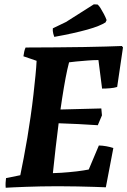

<svg xmlns="http://www.w3.org/2000/svg" viewBox="-20 -872 596 899"><path d="M6.7 7.1Q5.7 -4.4 6.2 -15.7Q6.7 -27 8.2 -38L75 -51.6Q82.6 -87.5 91.1 -132.7Q99.7 -177.9 108.1 -227.5Q116.4 -277.1 123.1 -324.6Q131.2 -380.8 136.6 -429Q142.1 -477.2 146 -517.3Q150 -557.5 151.4 -587.3L89.7 -608.4Q91.2 -620.5 93.5 -630.5Q95.8 -640.6 99.8 -649.5Q177 -649.5 245.9 -650.3Q314.8 -651 373.3 -651.8Q431.7 -652.6 476.6 -654.1Q521.4 -655.6 550.4 -656.6L555.9 -650.2L528.6 -464.8Q514 -460.3 495.2 -458.8Q476.3 -457.2 458 -457.2L440.9 -590.8Q417.3 -590.8 388.7 -588.5Q360 -586.2 336.5 -584Q313 -581.7 303.4 -580.2Q295.3 -549.8 287.1 -506.7Q279 -463.6 270.9 -411.3Q262.8 -359.1 255.3 -300.9Q247.7 -242.7 240.8 -182Q233.9 -121.4 227.6 -61.3Q247.4 -61.8 266.6 -63Q285.9 -64.2 304.6 -66Q323.4 -67.7 340.1 -69.7Q356.8 -71.7 370.8 -74Q384.8 -76.2 395.5 -78.3L442.9 -190.8Q460.1 -190.4 477.9 -187.2Q495.6 -184 510.7 -179L475.6 5Q456.6 4 421.5 3Q386.5 2 342.6 1Q298.8 0 250.8 0Q210.1 0 171.9 0.8Q133.6 1.5 101.2 2.8Q68.8 4 44.3 5.1Q19.8 6.1 6.7 7.1ZM437.9 -285.7Q393.9 -288.7 346.1 -291.1Q298.3 -293.6 250.6 -295L260.1 -359.2L454.4 -364.2L457.4 -331.9ZM234.2 -699.3Q231.6 -706.2 229.6 -713.6Q227.6 -721 227.2 -727.4L227.4 -739.4L288.9 -769L419.3 -851.7L436.8 -850.9Q443.2 -846.1 450.8 -833.7Q458.4 -821.3 466.3 -806.6Q474.2 -791.9 479.2 -778L474.1 -767.1Q462.3 -759.4 440.8 -750.6Q419.3 -741.9 388.9 -733.4Q358.5 -725 319.8 -716.3Q281 -707.7 234.2 -699.3Z"/></svg>

Font: Labrada
Style: Italic
Weight: 400
Italic angle: -7°
Designer: Mercedes Jáuregui
Foundry: Omnibus-Type Team
Version: Version 1.000